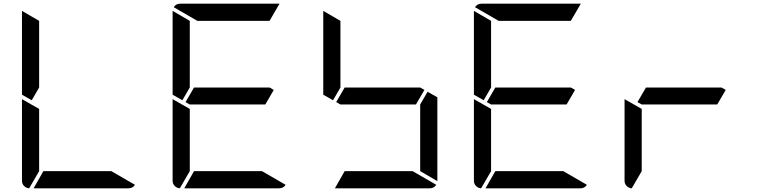

<svg xmlns="http://www.w3.org/2000/svg" viewBox="-20 -1020 4120 1040"><path d="M152 -477 99 -507V-959V-961L192 -907V-546ZM583 -93 711 -19Q699 0 676 0H162L215 -93ZM138 0Q122 -1 110.5 -12.5Q99 -24 99 -41V-483L192 -430V-93Z M968 -477 915 -507V-959V-961L1008 -907V-546ZM1463 -533 1417 -454H1008L985 -467L1031 -546H1440ZM1399 -93 1527 -19Q1515 0 1492 0H978L1031 -93ZM954 0Q938 -1 926.5 -12.5Q915 -24 915 -41V-483L1008 -430V-93ZM1049 -907 921 -981Q933 -1000 956 -1000H1492H1494L1440 -907Z M1784 -477 1731 -507V-959V-961L1824 -907V-546ZM2279 -533 2233 -454H1824L1801 -467L1847 -546H2256ZM2296 -523 2349 -493V-41V-39L2256 -93V-454ZM2215 -93 2343 -19Q2331 0 2308 0H1794L1847 -93Z M2600 -477 2547 -507V-959V-961L2640 -907V-546ZM3095 -533 3049 -454H2640L2617 -467L2663 -546H3072ZM3031 -93 3159 -19Q3147 0 3124 0H2610L2663 -93ZM2586 0Q2570 -1 2558.5 -12.5Q2547 -24 2547 -41V-483L2640 -430V-93ZM2681 -907 2553 -981Q2565 -1000 2588 -1000H3124H3126L3072 -907Z M3911 -533 3865 -454H3456L3433 -467L3479 -546H3888ZM3402 0Q3386 -1 3374.5 -12.5Q3363 -24 3363 -41V-483L3456 -430V-93Z"/></svg>

Font: DSEG7 Modern
Style: Regular
Weight: 400
Designer: Keshikan(Twitter:@keshinomi_88pro)
Version: Version 0.46